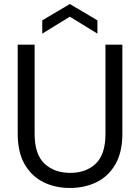

<svg xmlns="http://www.w3.org/2000/svg" viewBox="-20 -922 696 954"><path d="M327 12Q255 12 196.5 -16.5Q138 -45 103 -105Q68 -165 68 -258V-700H152V-257Q152 -155 201 -109Q250 -63 329 -63Q408 -63 456 -109Q504 -155 504 -257V-700H588V-258Q588 -165 553 -105Q518 -45 459 -16.5Q400 12 327 12ZM190 -755V-821L327 -902L464 -821V-755L327 -839Z"/></svg>

Font: DeepMind Sans
Style: Regular
Weight: 400
Designer: Jonny Pinhorn / Modifications: Colophon Foundry
Foundry: Colophon Foundry
Version: Version 1.002; ttfautohint (v1.8.2)